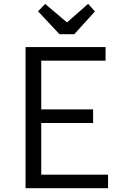

<svg xmlns="http://www.w3.org/2000/svg" viewBox="-20 -996 623 1016"><path d="M115.2 -747.1H538.6V-674.8H198.2V-417H472.7V-345.2H198.2V-71.8H551.8V0H115.2ZM181.2 -936 218.8 -975.1 334.5 -877.4 446.3 -975.6 482.4 -935.5 373 -814.9H294.9Z"/></svg>

Font: Armata
Style: Regular
Weight: 400
Designer: Viktoriya Grabowska
Foundry: Viktoriya Grabowska
Version: Version 1.003